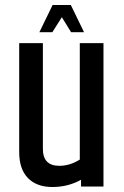

<svg xmlns="http://www.w3.org/2000/svg" viewBox="-20 -748 496 770"><path d="M218 -83Q260 -83 300 -108V-575H395V0H305V-27Q253 2 190 2Q127 2 92 -34Q57 -70 57 -138V-575H152V-151Q152 -83 218 -83ZM228 -679 190 -619H138L191 -728H264L317 -619H265Z"/></svg>

Font: Khand Medium
Style: Regular
Weight: 500
Designer: Devanagari: Sanchit Sawaria, Jyotish Sonowal; Latin: Satya Rajpurohit
Foundry: Indian Type Foundry
Version: Version 1.100;PS 1.0;hotconv 1.0.78;makeotf.lib2.5.61930; tt